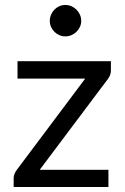

<svg xmlns="http://www.w3.org/2000/svg" viewBox="-20 -753 502 773"><path d="M426.5 -468.5Q426.5 -459 423 -450.2Q419.5 -441.5 414 -434.5L140 -69.5H416.5V0H35V-37Q35 -43.5 38.2 -52.2Q41.5 -61 47.5 -69L323 -436.5H50.5V-506.5H426.5ZM307 -669Q307 -656 301.8 -644.8Q296.5 -633.5 287.8 -625Q279 -616.5 267.5 -611.5Q256 -606.5 243 -606.5Q230 -606.5 218.8 -611.5Q207.5 -616.5 199 -625Q190.5 -633.5 185.5 -644.8Q180.5 -656 180.5 -669Q180.5 -682 185.5 -693.8Q190.5 -705.5 199 -714.2Q207.5 -723 218.8 -728Q230 -733 243 -733Q256 -733 267.5 -728Q279 -723 287.8 -714.2Q296.5 -705.5 301.8 -693.8Q307 -682 307 -669Z"/></svg>

Font: Lato TR
Style: Regular
Weight: 400
Designer: Lukasz Dziedzic
Foundry: tyPoland Lukasz Dziedzic
Version: Version 1.104 2013